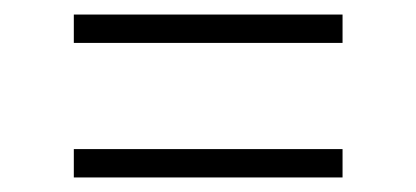

<svg xmlns="http://www.w3.org/2000/svg" viewBox="-20 -512 572 264"><path d="M81.5 -453V-492H451V-453ZM81.5 -268V-307H451V-268Z"/></svg>

Font: Encode Sans ExtraLight
Style: Regular
Weight: 275
Designer: Multiple Designers
Foundry: Impallari Type
Version: Version 2.000